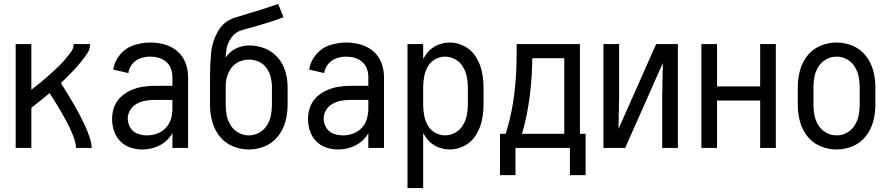

<svg xmlns="http://www.w3.org/2000/svg" viewBox="-20 -755 4540 980"><path d="M60 0V-530H140V-297L154 -308Q171 -321 188 -335Q205 -349 221.5 -363.5Q238 -378 254 -392.5Q270 -407 285.5 -422.5Q301 -438 314.5 -454.5Q328 -471 342 -489.5Q356 -508 356 -530H440Q440 -504 425 -482Q410 -460 394 -440Q378 -420 361 -401.5Q344 -383 326 -365.5Q308 -348 291 -331Q448 -84 448 0H368Q368 -72 233 -280Q222 -271 212 -262Q192 -246 172 -230Q156 -217 140 -205V0Z M706 8Q675 8 645 -2Q615 -12 593 -35Q571 -58 561.5 -88Q552 -118 552 -149Q552 -180 563 -209.5Q574 -239 597 -260.5Q620 -282 648.5 -294.5Q677 -307 707.5 -312Q738 -317 769 -317H860V-363Q860 -385 852 -405.5Q844 -426 827.5 -440Q811 -454 790 -460Q769 -466 747 -466Q722 -466 697 -457.5Q672 -449 655 -428Q638 -407 635 -382L558 -400Q564 -442 593 -476.5Q622 -511 663.5 -524.5Q705 -538 747 -538Q784 -538 820 -528Q856 -518 884.5 -494Q913 -470 926.5 -435Q940 -400 940 -363V0H860V-75Q853 -63 844 -52Q819 -22 782 -7Q745 8 706 8ZM860 -198V-245H769Q746 -245 722.5 -241Q699 -237 678 -225.5Q657 -214 644.5 -193.5Q632 -173 632 -149Q632 -125 645.5 -103Q659 -81 682.5 -72.5Q706 -64 731.5 -64Q757 -64 782 -73Q807 -82 825.5 -101.5Q844 -121 852 -146.5Q860 -172 860 -198Z M1250 8Q1207 8 1167 -9Q1127 -26 1100.5 -60Q1074 -94 1063 -135.5Q1052 -177 1052 -220V-340Q1052 -355 1052 -370Q1052 -427 1057.5 -485Q1063 -543 1092.5 -595Q1122 -647 1179 -665L1184 -666L1193 -669Q1242 -685 1291 -699Q1346 -716 1400 -735L1427 -667Q1393 -654 1358.5 -643Q1324 -632 1289.5 -622Q1255 -612 1219 -602.5Q1183 -593 1161 -563Q1139 -533 1135 -496Q1133 -478 1131 -461Q1138 -470 1145 -478Q1166 -501 1194.5 -512Q1223 -523 1253 -523Q1294 -523 1332.5 -507.5Q1371 -492 1398 -461Q1425 -430 1436.5 -390.5Q1448 -351 1448 -310V-220Q1448 -177 1437 -135.5Q1426 -94 1399.5 -60Q1373 -26 1333 -9Q1293 8 1250 8ZM1250 -64Q1278 -64 1302.5 -77.5Q1327 -91 1342 -114.5Q1357 -138 1362.5 -165Q1368 -192 1368 -220V-310Q1368 -336 1362 -361Q1356 -386 1340.5 -407.5Q1325 -429 1301 -440Q1277 -451 1251 -451Q1225 -451 1200.5 -440Q1176 -429 1160.5 -408Q1145 -387 1138 -361Q1132 -337 1132 -310V-219Q1132 -192 1137.5 -165Q1143 -138 1158 -114.5Q1173 -91 1197.5 -77.5Q1222 -64 1250 -64Z M1706 8Q1675 8 1645 -2Q1615 -12 1593 -35Q1571 -58 1561.5 -88Q1552 -118 1552 -149Q1552 -180 1563 -209.5Q1574 -239 1597 -260.5Q1620 -282 1648.5 -294.5Q1677 -307 1707.5 -312Q1738 -317 1769 -317H1860V-363Q1860 -385 1852 -405.5Q1844 -426 1827.5 -440Q1811 -454 1790 -460Q1769 -466 1747 -466Q1722 -466 1697 -457.5Q1672 -449 1655 -428Q1638 -407 1635 -382L1558 -400Q1564 -442 1593 -476.5Q1622 -511 1663.5 -524.5Q1705 -538 1747 -538Q1784 -538 1820 -528Q1856 -518 1884.5 -494Q1913 -470 1926.5 -435Q1940 -400 1940 -363V0H1860V-75Q1853 -63 1844 -52Q1819 -22 1782 -7Q1745 8 1706 8ZM1860 -198V-245H1769Q1746 -245 1722.5 -241Q1699 -237 1678 -225.5Q1657 -214 1644.5 -193.5Q1632 -173 1632 -149Q1632 -125 1645.5 -103Q1659 -81 1682.5 -72.5Q1706 -64 1731.5 -64Q1757 -64 1782 -73Q1807 -82 1825.5 -101.5Q1844 -121 1852 -146.5Q1860 -172 1860 -198Z M2060 205V-530H2140V-454Q2150 -472 2163 -488Q2184 -513 2214 -525.5Q2244 -538 2275 -538Q2316 -538 2352 -518.5Q2388 -499 2409.5 -464Q2431 -429 2439.5 -389.5Q2448 -350 2448 -310V-220Q2448 -180 2439.5 -140.5Q2431 -101 2409.5 -66Q2388 -31 2352 -11.5Q2316 8 2275 8Q2244 8 2214 -4.5Q2184 -17 2163 -42Q2150 -58 2140 -76V205ZM2251 -64Q2278 -64 2303 -77.5Q2328 -91 2342.5 -115Q2357 -139 2362.5 -166Q2368 -193 2368 -220V-310Q2368 -337 2362.5 -364Q2357 -391 2342.5 -415Q2328 -439 2303 -452.5Q2278 -466 2251 -466Q2224 -466 2200 -452Q2176 -438 2163 -414Q2150 -390 2145 -363.5Q2140 -337 2140 -310V-220Q2140 -193 2145 -166.5Q2150 -140 2163 -116Q2176 -92 2200 -78Q2224 -64 2251 -64ZM2110 -311V-315Z M2532 139V-72H2561L2570 -102Q2617 -263 2617 -481V-530H2940V-72H2969V139H2889V0H2611V139ZM2644 -72H2860V-458H2697Q2694 -245 2647 -81Z M3060 0V-530H3140V-318V-308V-298V-288V-278V-268V-258V-248V-239L3139 -229V-219V-209V-199V-189L3138 -179V-169V-159V-149V-139L3137 -124V-114V-97L3329 -530H3406H3440V0H3360V-212V-222V-232V-242V-252V-262V-272V-282L3361 -292V-301V-311V-321V-331V-341L3362 -351V-361V-371V-381V-391L3363 -406V-416V-433L3171 0H3094Z M3560 0V-530H3640V-314H3860V-530H3940V0H3860V-242H3640V0Z M4250 8Q4207 8 4167 -9Q4127 -26 4100.5 -60Q4074 -94 4063 -135.5Q4052 -177 4052 -220V-310Q4052 -353 4063 -394.5Q4074 -436 4100.5 -470Q4127 -504 4167 -521Q4207 -538 4250 -538Q4293 -538 4333 -521Q4373 -504 4399.5 -470Q4426 -436 4437 -394.5Q4448 -353 4448 -310V-220Q4448 -177 4437 -135.5Q4426 -94 4399.5 -60Q4373 -26 4333 -9Q4293 8 4250 8ZM4250 -64Q4278 -64 4302.5 -77.5Q4327 -91 4342 -114.5Q4357 -138 4362.5 -165Q4368 -192 4368 -220V-310Q4368 -338 4362.5 -365Q4357 -392 4342 -415.5Q4327 -439 4302.5 -452.5Q4278 -466 4250 -466Q4222 -466 4197.5 -452.5Q4173 -439 4158 -415.5Q4143 -392 4137.5 -365Q4132 -338 4132 -310V-220Q4132 -192 4137.5 -165Q4143 -138 4158 -114.5Q4173 -91 4197.5 -77.5Q4222 -64 4250 -64Z"/></svg>

Font: Iosevka SS08
Style: Regular
Weight: 400
Monospace: yes
Designer: Belleve Invis
Foundry: Belleve Invis
Version: 2.1.0; ttfautohint (v1.8.2)